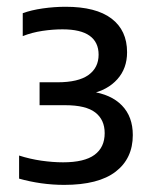

<svg xmlns="http://www.w3.org/2000/svg" viewBox="-20 -834 444 553"><path d="M165 -301.5Q131.5 -301.5 98.2 -306.2Q65 -311 35 -319.5V-386Q66 -376 99.2 -371.2Q132.5 -366.5 161.5 -366.5Q223 -366.5 252.2 -388Q281.5 -409.5 281.5 -450.5Q281.5 -489 254.5 -510Q227.5 -531 167.5 -531H94V-597H145.5Q205.5 -597 234.8 -618Q264 -639 264 -676.5Q264 -712.5 238.2 -731Q212.5 -749.5 160 -749.5Q132 -749.5 102 -745Q72 -740.5 45.5 -730V-796Q70 -805 103.5 -809.8Q137 -814.5 169 -814.5Q256.5 -814.5 301.2 -780.5Q346 -746.5 346 -683.5Q346 -637 318 -605.8Q290 -574.5 241.5 -564V-570.5Q300 -562.5 331.2 -530.2Q362.5 -498 362.5 -445Q362.5 -377.5 313 -339.5Q263.5 -301.5 165 -301.5Z"/></svg>

Font: Encode Sans SC Condensed Thin Medium
Style: Regular
Weight: 500
Version: Version 3.002